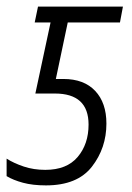

<svg xmlns="http://www.w3.org/2000/svg" viewBox="-36 -552 398 581"><path d="M103 9Q198 9 242 -47.5Q286 -104 286 -178Q286 -241 252 -277Q218 -313 156 -313H133L169 -484H327L336 -532H79L69 -484H117L71 -269H130Q232 -269 232 -175Q232 -116 199 -77Q166 -38 101 -38Q66 -38 36 -48Q6 -58 -16 -72V-19Q4 -7 33.5 1Q63 9 103 9Z"/></svg>

Font: Noto Sans Display SemiCondensed Light
Style: Italic
Weight: 300
Width: 4
Italic angle: -12°
Designer: Monotype Design Team
Foundry: Monotype Imaging Inc.
Version: Version 1.900